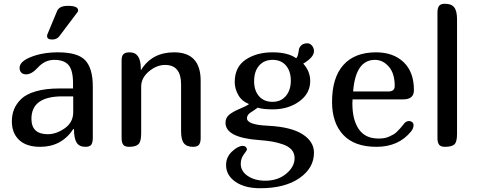

<svg xmlns="http://www.w3.org/2000/svg" viewBox="-20 -780 2533 1020"><path d="M294 -586Q281 -570 257 -570Q230 -570 230 -589Q230 -594 232 -598L284 -723Q296 -749 341 -749Q395 -749 395 -725Q395 -719 392 -716ZM370 -95Q307 0 194 0Q120 0 81.5 -36.5Q43 -73 43 -135Q43 -170 54.5 -199Q66 -228 92.5 -254Q119 -280 171 -295Q223 -310 295 -310H368V-338Q368 -406 344.5 -434Q321 -462 268 -462Q218 -462 180 -420Q148 -385 119 -385Q102 -385 93 -394.5Q84 -404 84 -419Q84 -452 139 -475Q203 -502 288 -502Q394 -502 433.5 -459Q473 -416 473 -321V-47Q473 -23 465 -11.5Q457 0 434 0Q401 0 387 -22.5Q373 -45 373 -94ZM311 -268Q147 -268 147 -149Q147 -67 234 -67Q279 -67 324 -98.5Q369 -130 369 -184V-268Z M626 -459Q626 -483 636 -492.5Q646 -502 669 -502Q728 -502 728 -416V-409H730Q788 -502 905 -502Q1046 -502 1046 -351V-47Q1046 -23 1037.5 -11.5Q1029 0 1006 0Q972 0 957 -19Q942 -38 942 -82V-332Q942 -435 857 -435Q812 -435 771 -400.5Q730 -366 730 -320V-71Q730 -28 715.5 -14Q701 0 666 0Q643 0 634.5 -11.5Q626 -23 626 -47Z M1389 180Q1456 180 1500.5 143Q1545 106 1545 60Q1545 34 1529.5 16Q1514 -2 1484.5 -12.5Q1455 -23 1425.5 -28Q1396 -33 1355 -36Q1178 -49 1178 -128Q1178 -154 1197 -170Q1216 -186 1251.5 -201Q1287 -216 1301 -225V-228Q1264 -243 1245.5 -276Q1227 -309 1227 -344Q1227 -424 1285 -463Q1343 -502 1428 -502Q1509 -502 1553 -471Q1559 -474 1562.5 -487.5Q1566 -501 1567.5 -514.5Q1569 -528 1580.5 -539Q1592 -550 1613 -550Q1627 -550 1637.5 -537.5Q1648 -525 1648 -508Q1648 -476 1591 -442Q1628 -401 1628 -350Q1628 -283 1569.5 -241Q1511 -199 1429 -199Q1377 -199 1349 -208Q1340 -201 1327 -192.5Q1314 -184 1308 -180Q1302 -176 1297 -168.5Q1292 -161 1292 -152Q1292 -117 1403 -112Q1526 -106 1587 -67Q1648 -28 1648 31Q1648 113 1570.5 166.5Q1493 220 1362 220Q1280 220 1230.5 185.5Q1181 151 1181 97Q1181 54 1213 24.5Q1245 -5 1269 -5Q1280 -5 1286 1Q1292 7 1292 15Q1292 18 1275.5 40Q1259 62 1259 90Q1259 130 1296.5 155Q1334 180 1389 180ZM1525 -352Q1525 -401 1499.5 -431.5Q1474 -462 1428 -462Q1383 -462 1356.5 -431.5Q1330 -401 1330 -348Q1330 -299 1356 -269Q1382 -239 1428 -239Q1472 -239 1498.5 -270Q1525 -301 1525 -352Z M2129 -126Q2139 -137 2154 -137Q2163 -137 2170 -131Q2177 -125 2177 -116Q2177 -98 2164 -82Q2098 0 1980 0Q1863 0 1803.5 -63.5Q1744 -127 1744 -239Q1744 -367 1804 -434.5Q1864 -502 1978 -502Q2069 -502 2124 -450Q2179 -398 2179 -301Q2179 -252 2122 -252H1853Q1852 -244 1852 -230Q1852 -144 1886 -94Q1920 -44 1991 -44Q2008 -44 2022.5 -46.5Q2037 -49 2050 -55.5Q2063 -62 2071.5 -66.5Q2080 -71 2090.5 -82Q2101 -93 2105 -97Q2109 -101 2118.5 -113Q2128 -125 2129 -126ZM1972 -462Q1869 -462 1856 -294H2043Q2077 -294 2077 -323Q2077 -390 2045.5 -426Q2014 -462 1972 -462Z M2408 -68Q2408 -26 2394 -13Q2380 0 2344 0Q2321 0 2312.5 -11.5Q2304 -23 2304 -47V-713Q2304 -737 2312.5 -748.5Q2321 -760 2344 -760Q2378 -760 2393 -741Q2408 -722 2408 -678Z"/></svg>

Font: Marmelad
Style: Regular
Weight: 400
Designer: Manvel Shmavonyan
Foundry: Cyreal
Version: Version 1.001;PS 001.001;hotconv 1.0.88;makeotf.lib2.5.64775